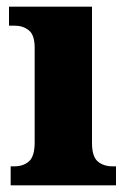

<svg xmlns="http://www.w3.org/2000/svg" viewBox="-20 -556 386 576"><path d="M12 0V-57H23Q50 -57 67 -72Q84 -87 84 -129V-413Q84 -451 66.5 -465Q49 -479 24 -479H7V-536H256V-127Q256 -86 273.5 -71.5Q291 -57 317 -57H328V0Z"/></svg>

Font: Noto Serif Armenian SemiCondensed ExtraBold
Style: Regular
Weight: 800
Width: 4
Designer: Monotype Design Team
Foundry: Monotype Imaging Inc.
Version: Version 2.008; ttfautohint (v1.8.4.7-5d5b)